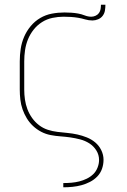

<svg xmlns="http://www.w3.org/2000/svg" viewBox="-20 -581 540 816"><path d="M249 215V197H250Q267 197 284 195.5Q301 194 317 190Q333 186 348.5 178.5Q364 171 376 159.5Q388 148 394.5 131.5Q401 115 401 99Q401 77 389.5 58.5Q378 40 360 28.5Q342 17 321 11.5Q300 6 279 3Q258 0 237 -1.5Q216 -3 195 -7Q174 -11 155 -21Q136 -31 120.5 -45.5Q105 -60 94 -78Q83 -96 76 -116Q69 -136 66.5 -157.5Q64 -179 64 -200V-320Q64 -347 68 -373.5Q72 -400 82.5 -424.5Q93 -449 110.5 -470Q128 -491 151 -504.5Q174 -518 200.5 -523Q227 -528 254 -528Q269 -528 283.5 -527Q298 -526 312 -523.5Q326 -521 340 -515.5Q354 -510 368 -510Q377 -510 386 -514Q395 -518 400.5 -525.5Q406 -533 407.5 -542.5Q409 -552 409 -561H428Q428 -549 426 -536.5Q424 -524 416.5 -514Q409 -504 397 -499Q385 -494 373 -494Q357 -494 342 -498.5Q327 -503 312 -505.5Q297 -508 281.5 -509Q266 -510 250 -510Q227 -510 203 -505Q179 -500 158.5 -487Q138 -474 123 -455Q108 -436 99 -414Q90 -392 86.5 -368Q83 -344 83 -320V-200Q83 -179 86 -158Q89 -137 96.5 -117Q104 -97 116.5 -79.5Q129 -62 146 -49Q163 -36 183 -29.5Q203 -23 224 -20.5Q245 -18 266.5 -16Q288 -14 308.5 -9.5Q329 -5 349 3Q369 11 385 24.5Q401 38 410.5 57.5Q420 77 420 98Q420 118 413.5 136.5Q407 155 393.5 169Q380 183 362.5 192Q345 201 326.5 206Q308 211 288.5 213Q269 215 250 215Z"/></svg>

Font: Iosevka SS04 Thin
Style: Regular
Weight: 100
Monospace: yes
Designer: Belleve Invis
Foundry: Belleve Invis
Version: Version 19.0.0; ttfautohint (v1.8.4)